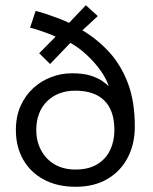

<svg xmlns="http://www.w3.org/2000/svg" viewBox="-20 -703 584 735"><path d="M40.8 -205Q40.8 -257.2 58.9 -297.7Q77 -338.1 107.6 -365.9Q138.2 -393.6 176.6 -408.1Q214.9 -422.5 255.6 -422.5Q300.2 -422.5 329.1 -412.8Q357.9 -403.1 374 -391.2Q390.1 -379.3 396.1 -372.8Q387.5 -401.6 364.8 -433.2Q342.1 -464.9 311.7 -493.1Q281.4 -521.3 249.3 -538.9L171.9 -458L130 -499.1L192.9 -562.6Q179.4 -569.1 160.3 -576.3Q141.2 -583.4 123.3 -589.1Q105.4 -594.8 95.1 -597L116.4 -661.1Q134.4 -657 157.9 -649.1Q181.4 -641.3 204.6 -632.4Q227.8 -623.5 244.4 -615.4L308.7 -683L354.3 -641.4L295.5 -586.9Q351.2 -553.9 396.6 -505.1Q442 -456.3 469 -386.2Q496.1 -316.1 496.1 -218.4Q496.1 -151.6 468.9 -99.5Q441.7 -47.4 391.1 -17.7Q340.5 12 270 12Q199 12 147.5 -15.8Q96.1 -43.6 68.4 -92.6Q40.8 -141.6 40.8 -205ZM118.9 -205Q118.9 -162.3 137.2 -128Q155.5 -93.6 189 -73.8Q222.6 -54 268.7 -54Q318.9 -54 352.1 -74.1Q385.3 -94.2 401.6 -128.4Q417.9 -162.5 417.9 -205Q417.9 -280.4 379.4 -318.1Q340.9 -355.9 268.7 -355.9Q201.3 -355.9 160.1 -315.1Q118.9 -274.4 118.9 -205Z"/></svg>

Font: League Spartan Extralight
Style: Regular
Weight: 200
Foundry: The League of Moveable Type
Version: Version 2.300; ttfautohint (v1.8.3)